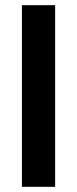

<svg xmlns="http://www.w3.org/2000/svg" viewBox="-20 -720 297 740"><path d="M64.5 -700H192.5V0H64.5Z"/></svg>

Font: Haskoy
Style: Regular
Weight: 400
Designer: Ertekin Erdin
Foundry: Ertekin Erdin
Version: Version 1.500